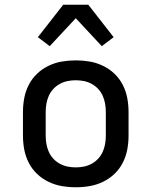

<svg xmlns="http://www.w3.org/2000/svg" viewBox="-20 -783 640 811"><path d="M300 8Q270 8 241 3Q212 -2 185 -15Q158 -28 136.5 -48.5Q115 -69 101.5 -95.5Q88 -122 82.5 -151Q77 -180 77 -210V-310Q77 -340 82.5 -369Q88 -398 101.5 -424.5Q115 -451 136.5 -471.5Q158 -492 185 -505Q212 -518 241 -523Q270 -528 300 -528Q330 -528 359 -523Q388 -518 415 -505Q442 -492 463.5 -471.5Q485 -451 498.5 -424.5Q512 -398 517.5 -369Q523 -340 523 -310V-210Q523 -180 517.5 -151Q512 -122 498.5 -95.5Q485 -69 463.5 -48.5Q442 -28 415 -15Q388 -2 359 3Q330 8 300 8ZM300 -76Q318 -76 335 -79.5Q352 -83 367.5 -91.5Q383 -100 395 -113Q407 -126 414 -142Q421 -158 424 -175Q427 -192 427 -210V-310Q427 -328 424 -345Q421 -362 414 -378Q407 -394 395 -407Q383 -420 367.5 -428.5Q352 -437 335 -440.5Q318 -444 300 -444Q282 -444 265 -440.5Q248 -437 232.5 -428.5Q217 -420 205 -407Q193 -394 186 -378Q179 -362 176 -345Q173 -328 173 -310V-210Q173 -192 176 -175Q179 -158 186 -142Q193 -126 205 -113Q217 -100 232.5 -91.5Q248 -83 265 -79.5Q282 -76 300 -76ZM190 -588 140 -626 247 -763H353L460 -626L410 -588L300 -706Z"/></svg>

Font: Iosevka Fixed Medium Extended
Style: Regular
Weight: 500
Width: 7
Monospace: yes
Designer: Belleve Invis
Foundry: Belleve Invis
Version: Version 24.1.1; ttfautohint (v1.8.4)